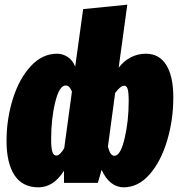

<svg xmlns="http://www.w3.org/2000/svg" viewBox="-20 -783 769 822"><path d="M722 -366Q722 -270 695.5 -181Q669 -92 620.5 -36.5Q572 19 509 19Q481 19 456.5 0.5Q432 -18 415 -56L399 0H254V-52Q209 19 145 19Q76 19 42 -33Q8 -85 8 -180Q8 -273 35 -359.5Q62 -446 111.5 -499.5Q161 -553 224 -553Q249 -553 270 -539Q291 -525 302 -498L336 -744L525 -763L488 -493Q509 -521 539 -537Q569 -553 604 -553Q662 -553 692 -504.5Q722 -456 722 -366ZM255 -149 288 -391Q282 -405 276 -411Q270 -417 261 -417Q234 -417 216.5 -346Q199 -275 199 -188Q199 -147 204.5 -132Q210 -117 221 -117Q237 -117 255 -149ZM531 -350Q531 -388 526.5 -402Q522 -416 512 -416Q496 -416 473 -385L442 -155Q448 -133 454.5 -124.5Q461 -116 470 -116Q496 -116 513.5 -190.5Q531 -265 531 -350Z"/></svg>

Font: Fira Sans Extra Condensed Black
Style: Italic
Weight: 900
Width: 3
Italic angle: -8°
Designer: Carrois Corporate & Edenspiekermann AG
Foundry: Carrois Corporate GbR & Edenspiekermann AG
Version: Version 4.203